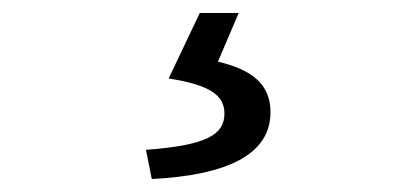

<svg xmlns="http://www.w3.org/2000/svg" viewBox="-20 -23 646 296"><path d="M214 253C331 247 397 215 397 150C397 105 366 84 316 72L348 -3H288L240 98C304 108 326 124 326 152C326 185 298 201 205 208Z"/></svg>

Font: Noto Sans KR Regular
Style: Regular
Weight: 400
Designer: Ryoko NISHIZUKA  (kana & ideographs); Paul D. Hunt (Latin, Greek & Cyrillic); Wenlong ZHANG  (bopomofo); Sandoll Communi
Foundry: Adobe Systems Incorporated
Version: Version 1.004;PS 1.004;hotconv 1.0.82;makeotf.lib2.5.63406